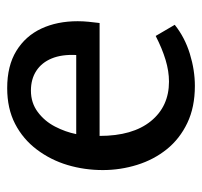

<svg xmlns="http://www.w3.org/2000/svg" viewBox="-34 -515 562 534"><g transform="rotate(-90 247.0 -248.0)"><path d="M269 -509Q331 -509 372.5 -483.5Q414 -458 434.5 -414Q455 -370 455 -313Q455 -298 453.5 -283Q452 -268 450 -252H136Q136 -160 177 -109.5Q218 -59 287 -59Q316 -59 347.5 -68.5Q379 -78 414 -96L445 -43Q410 -15 364.5 -1Q319 13 275 13Q216 13 172 -8Q128 -29 99 -65Q70 -101 55.5 -147.5Q41 -194 41 -243Q41 -294 55 -341Q69 -388 98 -426.5Q127 -465 169.5 -487Q212 -509 269 -509ZM262 -443Q228 -443 202.5 -424Q177 -405 162 -376Q147 -347 141 -317H361Q363 -357 351.5 -385Q340 -413 317 -428Q294 -443 262 -443Z"/></g></svg>

Font: Rosario Medium
Style: Regular
Weight: 500
Version: Version 1.201